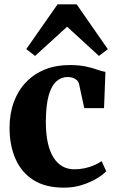

<svg xmlns="http://www.w3.org/2000/svg" viewBox="-20 -853 532 884"><path d="M274.5 11Q188.5 11 133.2 -24.5Q78 -60 51 -122.2Q24 -184.5 24 -264Q24 -329.5 43.5 -382.8Q63 -436 99.5 -474.2Q136 -512.5 186.8 -533Q237.5 -553.5 300 -553.5Q344.5 -553.5 375.5 -546.8Q406.5 -540 428 -532.2Q449.5 -524.5 465.5 -522L459 -355H368L344 -466Q341.5 -477 333.5 -484.2Q325.5 -491.5 314.5 -495Q303.5 -498.5 292 -498.5Q262 -498.5 239.5 -478.5Q217 -458.5 204.2 -413.5Q191.5 -368.5 191 -293Q191 -236.5 200.2 -195.2Q209.5 -154 226.8 -127Q244 -100 268.2 -86.8Q292.5 -73.5 321.5 -73.5Q347 -73.5 370.2 -78.5Q393.5 -83.5 413.5 -92.2Q433.5 -101 448 -111L469 -64.5Q456 -50 427.2 -32.2Q398.5 -14.5 359.2 -1.8Q320 11 274.5 11ZM141.5 -595.5 101 -627 245 -833H333L476.5 -626.5L435.5 -595.5L289 -730Z"/></svg>

Font: Merriweather 60pt ExtraBold
Style: Regular
Weight: 800
Version: Version 2.100